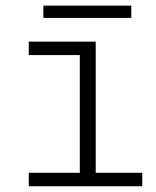

<svg xmlns="http://www.w3.org/2000/svg" viewBox="-20 -644 540 664"><path d="M79.5 0V-46.5H256V-453.5H79.5V-500H311V-46.5H472V0ZM130 -582V-624.5H434V-582Z"/></svg>

Font: Trispace Thin ExtraLight
Style: Regular
Weight: 250
Version: Version 1.210